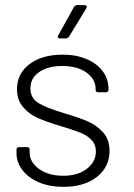

<svg xmlns="http://www.w3.org/2000/svg" viewBox="-20 -720 519 745"><path d="M44 -126V-139Q44 -149 54 -149H85Q95 -149 95 -139V-128Q95 -91 131.5 -64.5Q168 -38 225 -38Q282 -38 317 -65Q352 -92 352 -132Q352 -160 334 -178Q316 -196 291.5 -205.5Q267 -215 218 -230Q161 -247 127 -262Q93 -277 69.5 -304.5Q46 -332 46 -374Q46 -435 95 -471.5Q144 -508 223 -508Q276 -508 316.5 -490.5Q357 -473 379 -443Q401 -413 401 -375V-372Q401 -362 391 -362H361Q351 -362 351 -372V-375Q351 -413 315.5 -438.5Q280 -464 222 -464Q166 -464 132 -440.5Q98 -417 98 -377Q98 -339 129.5 -320Q161 -301 228 -281Q286 -264 320.5 -249Q355 -234 380 -206.5Q405 -179 405 -135Q405 -72 356 -33.5Q307 5 226 5Q172 5 131 -12.5Q90 -30 67 -60Q44 -90 44 -126ZM279 -700H308Q314 -700 316 -696.5Q318 -693 315 -688L248 -578Q243 -571 236 -571H213Q207 -571 205 -574.5Q203 -578 206 -583L267 -693Q272 -700 279 -700Z"/></svg>

Font: Barlow Light
Style: Regular
Weight: 300
Designer: Jeremy Tribby
Foundry: Tribby Type
Version: Version 1.422